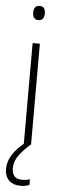

<svg xmlns="http://www.w3.org/2000/svg" viewBox="-62 -754 330 1001"><g transform="rotate(5 102.5 -253.5)"><path d="M103 -725Q121 -725 127.5 -714.5Q134 -704 134 -688Q134 -672 127 -661.5Q120 -651 103 -651Q87 -651 80 -661.5Q73 -672 73 -688Q73 -704 80 -714.5Q87 -725 103 -725ZM122 -529V0H84V-529ZM38 129Q38 186 90 186Q103 186 114.5 184Q126 182 132 180V210Q124 213 112 215.5Q100 218 86 218Q48 218 25.5 197Q3 176 3 135Q3 97 27 60Q51 23 96 -11L120 0Q84 31 61 62.5Q38 94 38 129Z"/></g></svg>

Font: Noto Sans Sinhala UI SemiCondensed ExtraLight
Style: Regular
Weight: 200
Width: 4
Designer: Jelle Bosma - Monotype Design Team
Foundry: Monotype Imaging Inc.
Version: Version 2.006; ttfautohint (v1.8.4.7-5d5b)